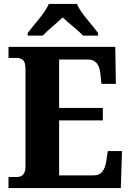

<svg xmlns="http://www.w3.org/2000/svg" viewBox="-20 -951 663 971"><path d="M23 0H591L597 -187H525L518 -139Q514 -106 499 -85Q484 -64 453 -64H279V-342H500V-405H279V-650H425Q482 -650 488 -575L493 -527H566L563 -714H23V-658H65Q82 -658 95.5 -648Q109 -638 109 -599V-110Q109 -56 66 -56H23ZM120 -771H196Q213 -789 244.5 -816Q276 -843 297 -863Q318 -843 350.5 -816Q383 -789 400 -771H476V-784Q454 -813 419 -855Q384 -897 369 -931H227Q212 -897 177 -855Q142 -813 120 -784Z"/></svg>

Font: Noto Serif SemiCondensed Extra
Style: Regular
Weight: 800
Width: 4
Designer: Monotype Design Team
Foundry: Monotype Imaging Inc.
Version: Version 1.002